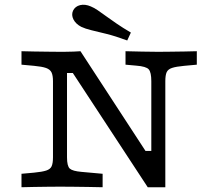

<svg xmlns="http://www.w3.org/2000/svg" viewBox="-20 -786 916 806"><path d="M600.2 0 285.7 -479.6H261.3V-201.6H202.4V-445.2Q202.4 -468.7 196.5 -481.6Q190.5 -494.5 173.4 -500.6Q156.3 -506.6 122.8 -509.7L70.2 -514.5V-571Q94.1 -570.2 123.2 -569.8Q152.3 -569.4 181.4 -569Q210.5 -568.5 234.7 -568.5H246.8Q271.8 -568.5 289.8 -569.4Q307.8 -570.2 317.8 -571L590.8 -152.4H615.2V-445.2Q615.2 -482.3 604.4 -494.8Q593.6 -507.3 551.4 -510.5L506.9 -514.5V-571Q537.3 -570.2 575.8 -569.4Q614.3 -568.5 644.2 -568.5Q668 -568.5 696.9 -569Q725.7 -569.4 754.6 -569.8Q783.4 -570.2 806.2 -571V-514.5L753.7 -509.7Q719.4 -506.6 702.3 -500.9Q685.2 -495.3 679.6 -482.8Q674 -470.2 674 -445.2V0ZM261.3 -125.8Q261.3 -88.7 273 -78.2Q284.7 -67.7 322 -64.5L410.8 -56.5V0Q381.7 -0.8 350.2 -1.2Q318.7 -1.6 288.6 -2Q258.5 -2.4 232.2 -2.4Q208.5 -2.4 179.6 -2Q150.7 -1.6 122.2 -1.2Q93.8 -0.8 70.2 0V-56.5L122.8 -61.2Q157 -64.5 174.1 -70.1Q191.3 -75.7 196.8 -88.2Q202.4 -100.8 202.4 -125.8V-201.6H261.3ZM514.1 -616.1Q463.4 -634.8 426.3 -643.9Q389.2 -653 363.5 -659.2Q337.8 -665.4 321.1 -673.4Q298.2 -685.3 288.4 -704.3Q278.7 -723.4 286.6 -741.2Q295.4 -759.4 316.4 -764.5Q337.3 -769.5 361.5 -758.9Q375.5 -753.2 390.7 -742.7Q405.9 -732.3 425.2 -718.2Q444.5 -704.2 469.7 -686.9Q494.8 -669.6 529.4 -649.3Z"/></svg>

Font: Playfair 5pt SemiExpanded Light
Style: Regular
Weight: 300
Width: 6
Designer: Claus Eggers Sørensen
Foundry: Claus Eggers Sørensen
Version: Version 2.203